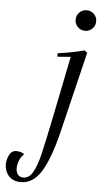

<svg xmlns="http://www.w3.org/2000/svg" viewBox="-195 -666 493 931"><g transform="rotate(5 51.0 -201.0)"><path d="M66 -410Q135 -419 195 -435L209 -425L114 -32Q81 102 41.5 165Q2 228 -57 228Q-95 228 -116 205Q-137 182 -137 148Q-137 125 -125.5 102.5Q-114 80 -92 80Q-80 80 -69 83.5Q-58 87 -53 93Q-66 103 -74.5 123Q-83 143 -83 162Q-83 181 -74 193Q-65 205 -47 205Q-19 205 -1 173.5Q17 142 31 84.5Q45 27 72 -106L131 -398L67 -393ZM189 -630Q210 -630 224.5 -615.5Q239 -601 239 -580Q239 -559 224.5 -544.5Q210 -530 189 -530Q168 -530 153.5 -544.5Q139 -559 139 -580Q139 -601 153.5 -615.5Q168 -630 189 -630Z"/></g></svg>

Font: Arapey
Style: Italic
Weight: 400
Italic angle: -12°
Designer: Eduardo Rodriguez Tunni
Foundry: Eduardo Rodriguez Tunni
Version: Version 3.000